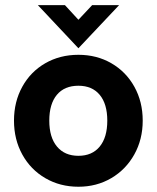

<svg xmlns="http://www.w3.org/2000/svg" viewBox="-20 -717 610 748"><path d="M34.5 -247Q34.5 -320.5 66.8 -379Q99 -437.5 156.2 -470.5Q213.5 -503.5 285.5 -503.5Q357 -503.5 414 -470.5Q471 -437.5 503.5 -379Q536 -320.5 536 -247Q536 -174 503.2 -115.2Q470.5 -56.5 413.5 -23Q356.5 10.5 285.5 10.5Q214 10.5 156.8 -22.8Q99.5 -56 67 -114.8Q34.5 -173.5 34.5 -247ZM285.5 -110Q339 -110 368.5 -146Q398 -182 398 -247Q398 -312 368.5 -347.5Q339 -383 285.5 -383Q231 -383 201.5 -347.5Q172 -312 172 -247Q172 -182 202 -146Q232 -110 285.5 -110ZM127.5 -697H233L285.5 -640L339 -697H444L285.5 -529Z"/></svg>

Font: HK Grotesk ExtraBold
Style: Regular
Weight: 800
Designer: Alfredo Marco Pradil
Foundry: Hanken Design Co.
Version: Version 3.001